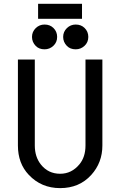

<svg xmlns="http://www.w3.org/2000/svg" viewBox="-20 -969 626 999"><path d="M211.9 -712.4Q183.1 -712.4 166 -730Q146.5 -750 146.5 -776.9Q146.5 -803.7 166 -822.8Q185.1 -841.3 211.9 -841.3Q239.7 -841.3 257.8 -823.7Q277.3 -804.7 277.3 -776.9Q277.3 -749 257.8 -730.7Q238.3 -712.4 211.9 -712.4ZM374 -712.4Q345.2 -712.4 328.1 -730Q308.6 -750 308.6 -776.9Q308.6 -803.7 328.1 -822.8Q347.2 -841.3 374 -841.3Q401.9 -841.3 419.9 -823.7Q439.5 -804.7 439.5 -776.9Q439.5 -749 419.9 -730.7Q400.4 -712.4 374 -712.4ZM406.7 -949.2V-871.1H178.2V-949.2ZM73.2 -659.2H161.1V-211.9Q161.1 -152.8 192.9 -112.8Q231 -64.9 293 -64.9Q352.5 -64.9 393.1 -113.8Q424.8 -151.9 424.8 -211.9V-659.2H512.7V-211.9Q512.7 -122.6 454.6 -58.6Q392.6 9.8 293 9.8Q194.8 9.8 129.9 -59.1Q73.2 -118.7 73.2 -211.9Z"/></svg>

Font: Consola Mono
Style: Book
Weight: 400
Monospace: yes
Designer: Wojciech Kalinowski "wmk69" (wmk69@o2.pl)
Foundry: Wojciech Kalinowski "wmk69" (wmk69@o2.pl)
Version: Version 2.1.0